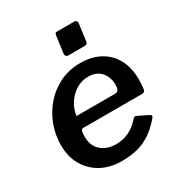

<svg xmlns="http://www.w3.org/2000/svg" viewBox="-176 -865 936 998"><g transform="rotate(-30 292.0 -366.0)"><path d="M268 10Q197 10 144.5 -19Q92 -48 62.5 -99.5Q33 -151 33 -219Q33 -281 54.5 -338.5Q76 -396 116 -441.5Q156 -487 211 -513.5Q266 -540 333 -540Q400 -540 450 -513Q500 -486 527.5 -435.5Q555 -385 555 -312Q555 -299 554 -285Q553 -271 551 -256Q550 -248 545 -244Q540 -240 529 -240H178Q168 -240 165 -228.5Q162 -217 162 -196Q162 -141 196.5 -111Q231 -81 285 -81Q328 -81 364 -98.5Q400 -116 432 -153Q437 -158 442 -157.5Q447 -157 453 -154L510 -126Q527 -119 515 -104Q478 -61 440.5 -36Q403 -11 361 -0.5Q319 10 268 10ZM412 -311Q422 -311 429 -319Q436 -327 436 -352Q436 -396 409.5 -427Q383 -458 333 -458Q293 -458 260 -437.5Q227 -417 205.5 -383.5Q184 -350 179 -311ZM430 -722 417 -622Q415 -611 410.5 -608Q406 -605 393 -605H302Q290 -605 286 -611.5Q282 -618 283 -627L297 -729Q299 -737 301.5 -739.5Q304 -742 311 -742H417Q423 -742 427.5 -736Q432 -730 430 -722Z"/></g></svg>

Font: Libre Franklin SemiBold
Style: Italic
Weight: 600
Italic angle: -8°
Designer: Pablo Impallari, Rodrigo Fuenzalida, Nhung Nguyen
Foundry: Impallari Type
Version: Version 3.000